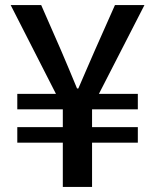

<svg xmlns="http://www.w3.org/2000/svg" viewBox="-20 -735 610 755"><path d="M200 -366H48V-305H227V-235H48V-174H227V0H342V-174H522V-235H342V-305H522V-366H369L548 -715H432L353 -537C331 -488 311 -439 288 -387H283C262 -438 241 -488 220 -537L142 -715H22Z"/></svg>

Font: Kinto Sans Med
Style: Regular
Weight: 500
Designer: Authors: Ryoko NISHIZUKA  (kana & ideographs); Paul D. Hunt (Latin, Greek & Cyrillic); Wenlong ZHANG  (bopomofo); Sandol
Foundry: Adobe Systems Incorporated, ookami Inc.
Version: Version 0.001